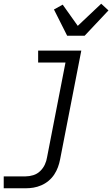

<svg xmlns="http://www.w3.org/2000/svg" viewBox="-23 -802 603 1032"><path d="M115 210H-3V146H115Q135 146 156 139.5Q177 133 193 117.5Q209 102 218 82.5Q227 63 230 43L329 -466H182V-530H414L300 55Q296 76 288.5 96.5Q281 117 268.5 136Q256 155 238 170Q220 185 199 194Q178 203 157 206.5Q136 210 115 210ZM338 -610 267 -751 314 -777 395 -663 521 -782 560 -746 432 -610Z"/></svg>

Font: Lode Term
Style: Italic
Weight: 400
Italic angle: -11°
Monospace: yes
Designer: Belleve Invis
Foundry: Belleve Invis
Version: Version 29.2.0